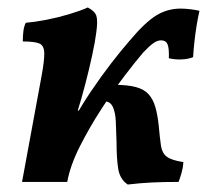

<svg xmlns="http://www.w3.org/2000/svg" viewBox="-20 -487 554 514"><path d="M39 0 91 -282Q99 -325 98.5 -345Q98 -365 85.5 -370.5Q73 -376 41 -376Q41 -389 42.5 -402.5Q44 -416 49 -426Q73 -428 104 -434Q135 -440 165 -449Q195 -458 215 -467Q234 -457 238 -444.5Q242 -432 238 -402Q235 -377 227 -340Q219 -303 208.5 -262.5Q198 -222 186 -184Q174 -146 162 -117L149 -105Q159 -134 179 -170Q199 -206 225 -244.5Q251 -283 278 -318Q305 -353 327 -378Q368 -427 398 -445.5Q428 -464 464 -464Q476 -464 491.5 -462Q507 -460 514 -458Q510 -441 506.5 -419.5Q503 -398 500.5 -375.5Q498 -353 497 -334Q485 -329 467.5 -328Q450 -327 432 -331Q433 -358 428.5 -368.5Q424 -379 411 -379Q401 -379 390 -371Q379 -363 363 -346Q344 -324 313.5 -284Q283 -244 251 -194.5Q219 -145 193.5 -94.5Q168 -44 160 0ZM168 -175V-191H200V-175ZM322 7Q301 -7 296.5 -35Q292 -63 292 -106Q291 -137 290 -161.5Q289 -186 282 -201Q275 -216 258 -216L283 -260Q321 -260 343.5 -254Q366 -248 378 -234.5Q390 -221 396 -200Q402 -179 405 -150Q408 -116 411 -96.5Q414 -77 426.5 -67.5Q439 -58 471 -53Q470 -38 466 -24Q462 -10 458 0Q417 0 386.5 1.5Q356 3 322 7Z"/></svg>

Font: Vollkorn SemiBold
Style: Italic
Weight: 600
Italic angle: -11°
Designer: Friedrich Althausen
Foundry: Friedrich Althausen
Version: Version 5.000